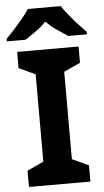

<svg xmlns="http://www.w3.org/2000/svg" viewBox="-79 -972 547 1011"><g transform="rotate(-5 195.0 -467.0)"><path d="M356.9 0H32.2V-85.9L119.1 -126V-587.9L32.2 -627.9V-713.9H356.9V-627.9L270 -587.9V-126L356.9 -85.9ZM281.7 -934.1Q296.4 -911.1 318.4 -884.8Q345.7 -851.1 364.7 -831.1Q397 -796.9 406.7 -787.1V-773.9H308.1Q287.6 -786.6 251 -811.5Q219.7 -833 193.8 -859.9Q168.9 -833.5 137.7 -812Q115.7 -795.9 82 -773.9H-17.1V-787.1Q4.4 -808.6 25.4 -831.5Q48.3 -856.9 71.3 -884.8Q93.3 -911.1 107.9 -934.1Z"/></g></svg>

Font: Droid Sans Thai
Style: Bold
Weight: 700
Designer: Steve Matteson
Foundry: Ascender Corporation
Version: Version 1.00